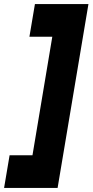

<svg xmlns="http://www.w3.org/2000/svg" viewBox="-39 -820 453 940"><path d="M243 100H-19L8 -60H120L217 -640H105L132 -800H394Z"/></svg>

Font: Oak Sans Black
Style: Italic
Weight: 900
Italic angle: -9.5°
Foundry: Erik Kennedy, Walven
Version: Version 1.000